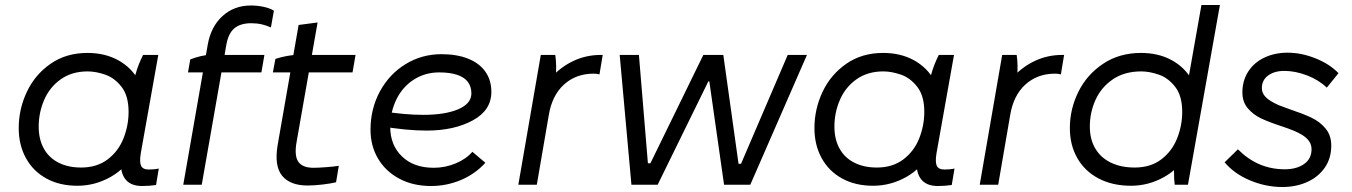

<svg xmlns="http://www.w3.org/2000/svg" viewBox="-20 -740 5414 769"><path d="M467 -115 491 -113 518 -423Q519 -428 523 -443Q533 -480 553 -520H614L544 -127Q538 -91 545 -76Q552 -61 576 -61Q599 -61 616 -65L605 1Q578 5 549 5Q500 5 479 -26.5Q458 -58 467 -115ZM564 -301Q564 -204 524.5 -135Q485 -66 422.5 -31Q360 4 290 4Q219 4 166 -25Q113 -54 84 -106.5Q55 -159 55 -227Q55 -303 87.5 -372Q120 -441 182.5 -484.5Q245 -528 330 -528Q400 -528 453 -499Q506 -470 535 -418Q564 -366 564 -301ZM135 -233Q135 -182 155.5 -145Q176 -108 214.5 -88.5Q253 -69 305 -69Q368 -69 411 -101.5Q454 -134 474.5 -185.5Q495 -237 495 -292Q495 -356 467 -392Q439 -428 401.5 -441Q364 -454 331 -454Q268 -454 223.5 -422.5Q179 -391 157 -340Q135 -289 135 -233Z M821 -520H1039L1027 -450H733L742 -502Q763 -510 783.5 -515Q804 -520 821 -520ZM985 -718Q1011 -718 1036.5 -712.5Q1062 -707 1077 -697L1065 -630Q1048 -638 1028.5 -642.5Q1009 -647 986 -647Q943 -647 918.5 -626.5Q894 -606 886 -558L877 -505L875 -496L788 0H714L812 -561Q825 -634 871.5 -676Q918 -718 985 -718Z M1092 -159 1176 -640 1252 -650 1168 -172Q1158 -116 1175 -92Q1192 -68 1235 -68Q1255 -68 1287.5 -70.5Q1320 -73 1337 -76L1326 -10Q1306 -5 1272.5 -1Q1239 3 1212 3Q1142 3 1110 -36Q1078 -75 1092 -159ZM1169 -520H1404L1392 -450H1073L1083 -504Q1104 -511 1127.5 -515.5Q1151 -520 1169 -520Z M1464 -220Q1464 -305 1502 -374.5Q1540 -444 1605 -483.5Q1670 -523 1748 -523Q1810 -523 1855 -505Q1900 -487 1924 -453Q1948 -419 1948 -372Q1948 -298 1873 -257.5Q1798 -217 1689 -217Q1606 -217 1503 -235L1514 -294Q1603 -280 1675 -280Q1763 -280 1815.5 -302.5Q1868 -325 1868 -366Q1868 -392 1854.5 -411Q1841 -430 1812 -440Q1783 -450 1739 -450Q1683 -450 1638 -421.5Q1593 -393 1568 -342.5Q1543 -292 1543 -231Q1543 -159 1590 -113.5Q1637 -68 1717 -68Q1763 -68 1805 -85.5Q1847 -103 1872 -132L1924 -88Q1883 -43 1826 -19Q1769 5 1706 5Q1634 5 1579 -24.5Q1524 -54 1494 -105Q1464 -156 1464 -220Z M2146 -520H2204Q2207 -501 2207.5 -474.5Q2208 -448 2205 -427L2191 -433Q2229 -474 2279 -497Q2329 -520 2386 -520H2394L2381 -442Q2371 -445 2358 -445Q2287 -445 2239 -401.5Q2191 -358 2178 -279L2130 0H2056Z M2462 -520H2539L2575 -86H2585L2797 -520H2877L2938 -84H2948L3135 -520H3212L2985 0H2880L2821 -414H2817L2614 0H2509Z M3654 -115 3678 -113 3705 -423Q3706 -428 3710 -443Q3720 -480 3740 -520H3801L3731 -127Q3725 -91 3732 -76Q3739 -61 3763 -61Q3786 -61 3803 -65L3792 1Q3765 5 3736 5Q3687 5 3666 -26.5Q3645 -58 3654 -115ZM3751 -301Q3751 -204 3711.5 -135Q3672 -66 3609.5 -31Q3547 4 3477 4Q3406 4 3353 -25Q3300 -54 3271 -106.5Q3242 -159 3242 -227Q3242 -303 3274.5 -372Q3307 -441 3369.5 -484.5Q3432 -528 3517 -528Q3587 -528 3640 -499Q3693 -470 3722 -418Q3751 -366 3751 -301ZM3322 -233Q3322 -182 3342.5 -145Q3363 -108 3401.5 -88.5Q3440 -69 3492 -69Q3555 -69 3598 -101.5Q3641 -134 3661.5 -185.5Q3682 -237 3682 -292Q3682 -356 3654 -392Q3626 -428 3588.5 -441Q3551 -454 3518 -454Q3455 -454 3410.5 -422.5Q3366 -391 3344 -340Q3322 -289 3322 -233Z M3994 -520H4052Q4055 -501 4055.5 -474.5Q4056 -448 4053 -427L4039 -433Q4077 -474 4127 -497Q4177 -520 4234 -520H4242L4229 -442Q4219 -445 4206 -445Q4135 -445 4087 -401.5Q4039 -358 4026 -279L3978 0H3904Z M4687 -124 4752 -392H4734L4792 -720H4866L4738 0H4685Q4682 -20 4682 -59.5Q4682 -99 4687 -124ZM4784 -301Q4784 -204 4744.5 -135Q4705 -66 4642.5 -31Q4580 4 4510 4Q4436 4 4380.5 -25Q4325 -54 4295 -106.5Q4265 -159 4265 -227Q4265 -303 4299 -372Q4333 -441 4398 -484.5Q4463 -528 4550 -528Q4620 -528 4673 -499Q4726 -470 4755 -418Q4784 -366 4784 -301ZM4345 -233Q4345 -182 4367 -145Q4389 -108 4429.5 -88.5Q4470 -69 4525 -69Q4588 -69 4631 -101.5Q4674 -134 4694.5 -185.5Q4715 -237 4715 -292Q4715 -356 4687 -392Q4659 -428 4621.5 -441Q4584 -454 4551 -454Q4484 -454 4437.5 -422.5Q4391 -391 4368 -340.5Q4345 -290 4345 -233Z M4885 -90 4938 -142Q4978 -102 5024.5 -82Q5071 -62 5126 -62Q5173 -62 5203 -83Q5233 -104 5233 -142Q5233 -161 5222.5 -175.5Q5212 -190 5193 -201Q5169 -216 5111 -235Q5062 -251 5030.5 -266Q4999 -281 4977.5 -306.5Q4956 -332 4956 -370Q4956 -417 4979.5 -453.5Q5003 -490 5044.5 -509.5Q5086 -529 5137 -529Q5192 -529 5248.5 -506.5Q5305 -484 5341 -447L5294 -389Q5262 -420 5215 -438Q5168 -456 5124 -456Q5084 -456 5059 -437.5Q5034 -419 5034 -387Q5034 -367 5049.5 -351Q5065 -335 5101 -319Q5124 -311 5147 -302Q5198 -285 5232 -269Q5266 -253 5289 -225.5Q5312 -198 5312 -157Q5312 -106 5286 -68.5Q5260 -31 5215.5 -11Q5171 9 5116 9Q5049 9 4985.5 -18Q4922 -45 4885 -90Z"/></svg>

Font: Fixel Italic Variable Display Thin
Style: Italic
Weight: 100
Italic angle: -10°
Designer: AlfaBravo + MacPaw
Foundry: Kyrylo Tkachov, Marchela Mozhyna, Serhii Makarenko, Maria Weinstein, Zakhar Kryvoshyya
Version: Version 1.210;Glyphs 3.2 (3217)